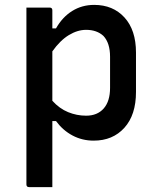

<svg xmlns="http://www.w3.org/2000/svg" viewBox="-20 -565 640 785"><path d="M88 -534H183Q194 -534 194 -523V-449H209Q235 -495 275 -520Q315 -545 365 -545Q442 -545 489 -493.5Q536 -442 536 -350V-189Q536 -95 488.5 -42.5Q441 10 363 10Q316 10 276.5 -11Q237 -32 209 -70H194V200H99Q88 200 88 189ZM332 -443Q297 -443 261.5 -421.5Q226 -400 194 -355V-153Q223 -121 258.5 -106.5Q294 -92 332 -92Q378 -92 404 -121.5Q430 -151 430 -206V-333Q430 -389 403 -418Q376 -443 332 -443Z"/></svg>

Font: Recursive Sn Lnr St Med
Style: Regular
Weight: 500
Version: Version 1.085;hotconv 1.1.0;makeotfexe 2.6.0; ttfautohint (v